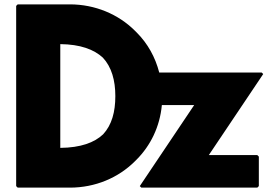

<svg xmlns="http://www.w3.org/2000/svg" viewBox="-20 -852 1279 879"><path d="M508 -412C508 -340 492 -280 452 -237C412 -199 349 -176 256 -175V-650C347 -649 410 -626 451 -588C491 -545 508 -484 508 -412ZM61 -832 54 -825V0L61 7H300C416 7 522 -38 598 -114L605 -121C669 -185 712 -272 721 -371H869L620 0L627 7H1158L1165 0V-135L1158 -142H936L1185 -513L1178 -520H709C691 -590 656 -653 606 -703L605 -704L598 -711C522 -787 415 -832 300 -832Z"/></svg>

Font: Hussar Woodtype
Style: Blk
Weight: 900
Foundry: Cannot Into Space Fonts
Version: Version 1.07